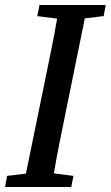

<svg xmlns="http://www.w3.org/2000/svg" viewBox="-35 -743 440 763"><path d="M113 -679 122 -723H385L377 -679L302 -670L229 -311Q216 -247 203 -183Q190 -119 179 -54L257 -44L248 0H-15L-7 -44L68 -53L142 -414Q155 -478 168 -541.5Q181 -605 192 -669Z"/></svg>

Font: Source Serif 4 Semibold
Style: Italic
Weight: 600
Italic angle: -12°
Designer: Frank Grießhammer
Foundry: Adobe
Version: Version 4.005;hotconv 1.1.0;makeotfexe 2.6.0